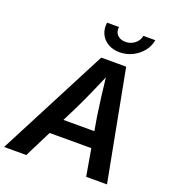

<svg xmlns="http://www.w3.org/2000/svg" viewBox="-191 -1068 1072 1192"><g transform="rotate(20 345.5 -472.0)"><path d="M-26.4 0 350.6 -727.5H515.1L653.3 0H515.6L450.2 -379.4Q441.9 -436.5 432.6 -509.5Q423.3 -582.5 413.1 -676.8H443.4Q403.8 -584.5 371.3 -511.5Q338.9 -438.5 310.1 -379.4L120.1 0ZM153.3 -178.2 170.9 -283.7H550.3L533.2 -178.2ZM444.8 -797.4Q400.4 -797.4 367.7 -816.9Q335 -836.4 319.6 -869.6Q304.2 -902.8 310.5 -943.8H389.2Q383.8 -912.1 403.3 -891.4Q422.9 -870.6 457.5 -870.6Q480.5 -870.6 500.2 -880.1Q520 -889.6 533.2 -906Q546.4 -922.4 549.8 -943.8H628.9Q622.1 -902.8 595.5 -869.6Q568.8 -836.4 529.5 -816.9Q490.2 -797.4 444.8 -797.4Z"/></g></svg>

Font: Inter 20pt SemiBold
Style: Italic
Weight: 600
Italic angle: -9.3988°
Version: Version 4.001;git-66647c0bb